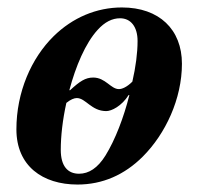

<svg xmlns="http://www.w3.org/2000/svg" viewBox="-20 -482 540 515"><path d="M327 -227C312 -167 289 -107 263 -65C242 -31 218 -16 192 -16C162 -16 143 -36 143 -80C143 -117 148 -161 158 -206C169 -215 179 -219 186 -219C210 -219 225 -184 265 -184C279 -184 306 -197 325 -227ZM166 -240C183 -304 209 -366 242 -402C261 -423 281 -433 302 -433C331 -433 349 -410 349 -372C349 -340 344 -302 335 -263C320 -248 307 -243 299 -243C277 -243 263 -274 230 -274C209 -274 194 -264 168 -240ZM468 -311C468 -403 407 -462 307 -462C239 -462 175 -435 124 -385C64 -326 24 -235 24 -135C24 -37 94 13 188 13C255 13 314 -13 363 -62C424 -123 468 -217 468 -311Z"/></svg>

Font: XITS
Style: Bold Italic
Weight: 700
Italic angle: -16.33°
Designer: MicroPress Inc., with final additions and corrections provided by Coen Hoffman, Elsevier (retired)
Version: Version 1.302